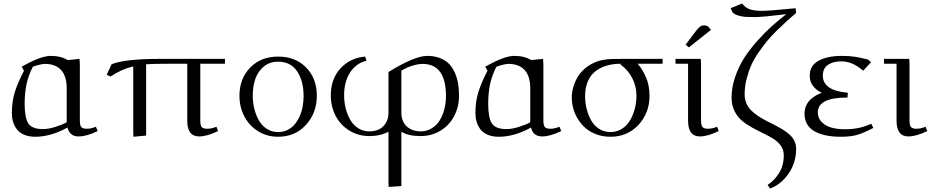

<svg xmlns="http://www.w3.org/2000/svg" viewBox="-20 -776 5348 1099"><path d="M47.9 -128.9Q47.9 -197.8 66.2 -253.4Q84.5 -309.1 117.2 -371.1L104 -394Q212.9 -456.1 270 -456.1Q329.6 -456.1 367.2 -432.1L435.1 -439L437 -411.1V-86.9Q437 -59.1 445.1 -49.1Q453.1 -39.1 476.1 -39.1Q502.9 -39.1 528.8 -50.8L539.1 -25.9Q476.1 4.9 430.2 4.9Q378.4 4.9 366.2 -45.9Q270.5 6.8 182.1 6.8Q145 6.8 117.7 -4.9Q90.3 -16.6 75.7 -36.9Q61 -57.1 54.4 -79.8Q47.9 -102.5 47.9 -128.9ZM121.1 -182.1Q121.1 -101.6 142.3 -69.3Q163.6 -37.1 226.1 -37.1Q257.3 -37.1 297.6 -49.8Q337.9 -62.5 361.8 -76.2V-270Q361.8 -340.3 329.6 -375.2Q297.4 -410.2 237.8 -410.2Q213.4 -410.2 168 -394Q140.6 -339.4 130.9 -290Q121.1 -240.7 121.1 -182.1Z M590.8 -348.1 618.7 -408.2Q693.4 -439 896.5 -439H1267.6V-411.1H1126.5V-86.9Q1126.5 -59.1 1134.5 -49.1Q1142.6 -39.1 1165.5 -39.1Q1192.9 -39.1 1218.8 -50.8L1228.5 -25.9Q1165.5 4.9 1119.6 4.9Q1051.8 4.9 1051.8 -85V-411.1H952.6Q857.4 -411.1 816.4 -408.2V0L743.7 6.8L742.7 -19V-396Q676.8 -380.9 612.8 -337.9Z M1350.6 -228Q1350.6 -325.7 1411.9 -388.9Q1473.1 -452.1 1571.8 -452.1Q1671.4 -452.1 1732.4 -389.6Q1793.5 -327.1 1793.5 -228Q1793.5 -129.4 1731.4 -61.3Q1669.4 6.8 1571.8 6.8Q1507.8 6.8 1456.8 -25.1Q1405.8 -57.1 1378.2 -110.6Q1350.6 -164.1 1350.6 -228ZM1426.8 -228Q1426.8 -189.5 1435.8 -153.1Q1444.8 -116.7 1461.9 -86.7Q1479 -56.6 1507.6 -38.3Q1536.1 -20 1571.8 -20Q1601.1 -20 1625.5 -32Q1649.9 -43.9 1666.5 -63.7Q1683.1 -83.5 1695.1 -110.1Q1707 -136.7 1712.4 -166Q1717.8 -195.3 1717.8 -226.1Q1717.8 -312.5 1680.7 -367.7Q1643.6 -422.9 1571.8 -422.9Q1523.9 -422.9 1490.5 -395.5Q1457 -368.2 1441.9 -325.2Q1426.8 -282.2 1426.8 -228Z M1873.5 -230Q1873.5 -324.7 1929 -384.8Q1984.4 -444.8 2070.3 -452.1L2077.6 -428.2Q2018.6 -414.1 1984.1 -361.6Q1949.7 -309.1 1949.7 -231Q1949.7 -192.4 1958.7 -156.2Q1967.8 -120.1 1984.9 -90.1Q2002 -60.1 2030.5 -42Q2059.1 -23.9 2094.7 -23.9Q2122.1 -23.9 2145.8 -33.9Q2169.4 -43.9 2186.5 -68.6Q2203.6 -93.3 2203.6 -128.9V-363.8Q2353.5 -456.1 2425.3 -456.1Q2466.8 -456.1 2499 -443.4Q2531.2 -430.7 2551.3 -409.4Q2571.3 -388.2 2584.2 -358.2Q2597.2 -328.1 2602.3 -296.4Q2607.4 -264.6 2607.4 -228Q2607.4 -164.6 2579.8 -111.8Q2552.2 -59.1 2501.5 -28.1Q2450.7 2.9 2386.7 2.9Q2317.4 2.9 2277.3 -22V289.1L2204.6 293.9L2203.6 269V-22Q2156.7 2.9 2094.7 2.9Q2030.8 2.9 1979.7 -28.6Q1928.7 -60.1 1901.1 -113Q1873.5 -166 1873.5 -230ZM2277.3 -130.9Q2277.3 -103.5 2286.9 -82.3Q2296.4 -61 2312.3 -48.6Q2328.1 -36.1 2346.9 -30Q2365.7 -23.9 2386.7 -23.9Q2422.4 -23.9 2450.9 -41.3Q2479.5 -58.6 2497.1 -87.6Q2514.6 -116.7 2523.7 -152.1Q2532.7 -187.5 2532.7 -226.1Q2532.7 -410.2 2398.4 -410.2Q2376 -410.2 2351.6 -403.3Q2327.1 -396.5 2313.2 -390.1Q2299.3 -383.8 2277.3 -372.1Z M2701.2 -128.9Q2701.2 -197.8 2719.5 -253.4Q2737.8 -309.1 2770.5 -371.1L2757.3 -394Q2866.2 -456.1 2923.3 -456.1Q2982.9 -456.1 3020.5 -432.1L3088.4 -439L3090.3 -411.1V-86.9Q3090.3 -59.1 3098.4 -49.1Q3106.4 -39.1 3129.4 -39.1Q3156.2 -39.1 3182.1 -50.8L3192.4 -25.9Q3129.4 4.9 3083.5 4.9Q3031.7 4.9 3019.5 -45.9Q2923.8 6.8 2835.4 6.8Q2798.3 6.8 2771 -4.9Q2743.7 -16.6 2729 -36.9Q2714.4 -57.1 2707.8 -79.8Q2701.2 -102.5 2701.2 -128.9ZM2774.4 -182.1Q2774.4 -101.6 2795.7 -69.3Q2816.9 -37.1 2879.4 -37.1Q2910.6 -37.1 2950.9 -49.8Q2991.2 -62.5 3015.1 -76.2V-270Q3015.1 -340.3 2982.9 -375.2Q2950.7 -410.2 2891.1 -410.2Q2866.7 -410.2 2821.3 -394Q2793.9 -339.4 2784.2 -290Q2774.4 -240.7 2774.4 -182.1Z M3252.9 -217.8Q3252.9 -245.1 3260.3 -272.9Q3267.6 -300.8 3283 -329.3Q3298.3 -357.9 3326.4 -382.6Q3354.5 -407.2 3392.1 -421.9Q3413.1 -430.2 3436.3 -433.8Q3459.5 -437.5 3478 -438.2Q3496.6 -439 3538.1 -439H3772.9V-411.1H3629.9Q3657.2 -380.4 3677.5 -333.7Q3697.8 -287.1 3697.8 -228Q3697.8 -129.4 3634.8 -61.3Q3571.8 6.8 3474.1 6.8Q3431.2 6.8 3394.5 -6.6Q3357.9 -20 3332.3 -42.2Q3306.6 -64.5 3288.3 -93.8Q3270 -123 3261.5 -154.5Q3252.9 -186 3252.9 -217.8ZM3329.1 -226.1Q3329.1 -188 3338.1 -152.1Q3347.2 -116.2 3364.3 -86.2Q3381.3 -56.2 3409.9 -38.1Q3438.5 -20 3474.1 -20Q3510.3 -20 3539.3 -38.3Q3568.4 -56.6 3586.2 -86.7Q3604 -116.7 3613.5 -153.1Q3623 -189.5 3623 -228Q3623 -280.8 3599.6 -327.6Q3576.2 -374.5 3532.7 -405.8V-411.1Q3489.3 -411.1 3453.4 -400.6Q3417.5 -390.1 3389.2 -368.7Q3360.8 -347.2 3345 -310.8Q3329.1 -274.4 3329.1 -226.1Z M3846.7 -411.1V-439H3991.2L3992.7 -411.1V-86.9Q3992.7 -59.1 4001 -49.1Q4009.3 -39.1 4032.2 -39.1Q4058.6 -39.1 4084.5 -50.8L4094.2 -25.9Q4031.2 4.9 3986.3 4.9Q3918.5 4.9 3918.5 -85V-411.1ZM3904.3 -520 3962.4 -597.2Q3978 -616.7 3987.5 -623.8Q3997.1 -630.9 4011.2 -630.9Q4016.6 -630.9 4022.2 -629.2Q4027.8 -627.4 4030.8 -626L4033.7 -624L4049.3 -605L3923.3 -504.9Z M4162.1 -729 4228 -755.9Q4246.6 -731 4273.2 -722.4Q4299.8 -713.9 4340.3 -713.9Q4385.7 -713.9 4534.2 -729L4537.1 -702.1Q4504.4 -673.8 4483.6 -655.3Q4462.9 -636.7 4428.5 -603Q4394 -569.3 4371.6 -542Q4349.1 -514.6 4322.3 -476.1Q4295.4 -437.5 4279.8 -401.9Q4264.2 -366.2 4253.2 -322.8Q4242.2 -279.3 4242.2 -235.8Q4242.2 -208.5 4252.2 -185.1Q4262.2 -161.6 4279.3 -144.5Q4296.4 -127.4 4318.6 -112.5Q4340.8 -97.7 4365.2 -85.2Q4389.6 -72.8 4414.1 -60.3Q4438.5 -47.9 4460.7 -34.2Q4482.9 -20.5 4500 -5.1Q4517.1 10.3 4527.1 31Q4537.1 51.8 4537.1 76.2Q4537.1 154.8 4494.1 217Q4451.2 279.3 4388.2 303.2L4374 282.2Q4412.1 257.8 4439.2 214.8Q4466.3 171.9 4466.3 111.8Q4466.3 82 4449.7 58.3Q4433.1 34.7 4407 18.6Q4380.9 2.4 4348.9 -12.9Q4316.9 -28.3 4284.9 -45.9Q4252.9 -63.5 4226.8 -85.2Q4200.7 -106.9 4184.1 -140.9Q4167.5 -174.8 4167.5 -217.8Q4167.5 -276.4 4188.2 -336.4Q4209 -396.5 4240.2 -445.1Q4271.5 -493.7 4315.7 -543Q4359.9 -592.3 4398.2 -626.5Q4436.5 -660.6 4480.5 -694.8Q4344.2 -678.2 4299.3 -678.2Q4266.6 -678.2 4247.6 -679.4Q4228.5 -680.7 4206.1 -687Q4183.6 -693.4 4172.4 -706.1Z M4585 -126Q4585 -152.3 4595.9 -174.6Q4606.9 -196.8 4624 -210.7Q4641.1 -224.6 4656 -232.7Q4670.9 -240.7 4685.1 -245.1Q4662.1 -252.4 4638.4 -278.3Q4614.7 -304.2 4614.7 -342.8Q4614.7 -399.9 4665 -428Q4715.3 -456.1 4798.8 -456.1Q4840.8 -456.1 4872.1 -451.4Q4903.3 -446.8 4948.7 -435.1L4965.8 -419.9L4920.9 -371.1Q4887.7 -399.4 4857.9 -412.1Q4828.1 -424.8 4793.9 -424.8Q4749 -424.8 4719.5 -405Q4689.9 -385.3 4689.9 -342.8Q4689.9 -257.8 4833 -245.1L4831.1 -217.8Q4661.1 -217.8 4661.1 -132.8Q4661.1 -99.6 4683.6 -77.1Q4706.1 -54.7 4740 -45.4Q4773.9 -36.1 4817.9 -36.1Q4900.4 -36.1 4966.8 -67.9L4979 -43.9Q4924.8 -15.1 4887 -4.2Q4849.1 6.8 4792 6.8Q4695.8 6.8 4640.4 -25.6Q4585 -58.1 4585 -126Z M5040 -411.1V-439H5184.6L5186 -411.1V-86.9Q5186 -59.1 5194.3 -49.1Q5202.6 -39.1 5225.6 -39.1Q5252 -39.1 5277.8 -50.8L5287.6 -25.9Q5224.6 4.9 5179.7 4.9Q5111.8 4.9 5111.8 -85V-411.1Z"/></svg>

Font: Dehuti Alt
Style: Book
Weight: 400
Version: Version 1.2